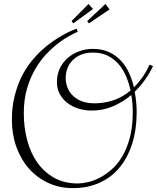

<svg xmlns="http://www.w3.org/2000/svg" viewBox="-20 -888 805 985"><path d="M681.2 -312Q680.7 -220.2 657.2 -148.2Q633.8 -76.2 591.1 -25.9Q548.3 24.4 488 50.8Q427.7 77.1 354 77.1Q284.7 77.1 227.1 50.3Q169.4 23.4 128.2 -23.4Q86.9 -70.3 64 -134.3Q41 -198.2 41 -272.9Q41 -336.4 53.7 -389.6Q66.4 -442.9 87.2 -486.8Q107.9 -530.8 135.3 -565.9Q162.6 -601.1 191.7 -628.2Q220.7 -655.3 250 -675.3Q279.3 -695.3 304 -709Q328.6 -722.7 346.9 -730.5Q365.2 -738.3 373 -741.2L378.9 -725.1Q363.8 -718.8 337.4 -704.6Q311 -690.4 280.3 -667.2Q249.5 -644 217.8 -610.6Q186 -577.1 160.4 -533Q134.8 -488.8 118.4 -432.6Q102.1 -376.5 102.1 -307.1Q102.1 -234.4 119.4 -168.9Q136.7 -103.5 171.4 -54.2Q206.1 -4.9 258.1 24.2Q310.1 53.2 379.9 53.2Q399.9 53.2 428.5 47.1Q457 41 488.3 25.4Q519.5 9.8 550.5 -16.6Q581.5 -43 606 -83.5Q630.4 -124 645.8 -180.4Q661.1 -236.8 661.1 -312Q661.1 -333 659.4 -355.7Q657.7 -378.4 653.8 -400.9Q610.4 -364.3 559.3 -342.5Q508.3 -320.8 451.2 -320.8Q413.6 -320.8 380.9 -331.3Q348.1 -341.8 324 -361.1Q299.8 -380.4 285.9 -407Q272 -433.6 272 -465.8Q272 -506.8 287.8 -538.8Q303.7 -570.8 329.6 -592.5Q355.5 -614.3 388.4 -625.7Q421.4 -637.2 456.1 -637.2Q503.4 -637.2 539.1 -620.8Q574.7 -604.5 600.1 -577.1Q625.5 -549.8 641.8 -514.2Q658.2 -478.5 667 -439.9Q690.4 -462.9 710.4 -491.2Q730.5 -519.5 747.1 -556.2L765.1 -548.8Q729 -473.6 670.9 -417Q676.3 -389.6 678.7 -363.3Q681.2 -336.9 681.2 -312ZM465.8 -357.9Q514.2 -357.9 561.3 -373.5Q608.4 -389.2 649.9 -423.8Q641.6 -461.9 626.7 -496.8Q611.8 -531.7 588.6 -558.8Q565.4 -585.9 533 -602.1Q500.5 -618.2 457 -618.2Q421.9 -618.2 395.8 -607.4Q369.6 -596.7 352.1 -578.6Q334.5 -560.5 325.7 -536.9Q316.9 -513.2 316.9 -487.8Q316.9 -466.3 324.5 -443.4Q332 -420.4 349.6 -401.4Q367.2 -382.3 395.8 -370.1Q424.3 -357.9 465.8 -357.9ZM457 -841.8 356 -768.1 347.2 -779.8 434.1 -867.7ZM542 -839.8 436 -768.1 427.2 -779.8 521 -867.7Z"/></svg>

Font: Clicker Script
Style: Regular
Weight: 400
Designer: Astigmatic (AOETI)
Foundry: Astigmatic (AOETI)
Version: Version 1.000